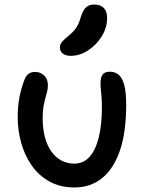

<svg xmlns="http://www.w3.org/2000/svg" viewBox="-20 -816 637 846"><path d="M309 10Q244 10 196.5 -17Q149 -44 118.5 -88.5Q88 -133 73 -188Q58 -243 58 -298Q58 -346 65.5 -386.5Q73 -427 88 -465Q94 -481 105 -490Q116 -499 135 -499Q159 -499 175 -483Q191 -467 191 -441Q191 -425 187.5 -411.5Q184 -398 179.5 -382Q175 -366 171.5 -345.5Q168 -325 168 -295Q168 -250 177.5 -213Q187 -176 205.5 -149.5Q224 -123 250 -109Q276 -95 308 -95Q347 -95 374 -124.5Q401 -154 415 -210Q429 -266 429 -343Q429 -369 427.5 -387Q426 -405 424.5 -419.5Q423 -434 423 -450Q423 -474 432 -487Q441 -500 464 -500Q487 -500 503 -486.5Q519 -473 527.5 -441.5Q536 -410 536 -355Q536 -232 508 -151.5Q480 -71 429 -30.5Q378 10 309 10ZM292 -570Q269 -570 256.5 -580Q244 -590 244 -606Q244 -621 254 -632.5Q264 -644 283 -659Q307 -679 318 -697Q329 -715 337 -744Q347 -774 360.5 -785Q374 -796 394 -796Q423 -796 437.5 -781Q452 -766 452 -736Q452 -694 428 -655.5Q404 -617 367.5 -593.5Q331 -570 292 -570Z"/></svg>

Font: Shantell Sans Medium
Style: Regular
Weight: 500
Designer: Stephen Nixon, Anya Danilova, Shantell Martin
Foundry: Arrow Type
Version: Version 1.011;[c5ecc13dd]